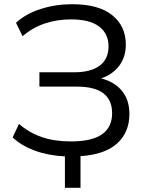

<svg xmlns="http://www.w3.org/2000/svg" viewBox="-20 -734 693 911"><path d="M288 157V8Q208 4 144.5 -19.5Q81 -43 40 -82L70 -146Q119 -104 178.5 -83.5Q238 -63 316 -63Q417 -63 464.5 -97Q512 -131 512 -197Q512 -323 345 -323H167V-391H331Q411 -391 453 -422.5Q495 -454 495 -514Q495 -574 450.5 -608Q406 -642 317 -642Q251 -642 192.5 -622.5Q134 -603 87 -562L56 -626Q103 -669 173.5 -691.5Q244 -714 322 -714Q448 -714 512.5 -662Q577 -610 577 -522Q577 -464 546 -422.5Q515 -381 460 -362Q523 -346 558.5 -303Q594 -260 594 -193Q594 -107 536.5 -54Q479 -1 362 7V157Z"/></svg>

Font: Mulish
Style: Regular
Weight: 400
Designer: Vernon Adams
Foundry: Vernon Adams
Version: Version 3.603; ttfautohint (v1.8.3)